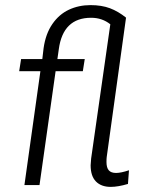

<svg xmlns="http://www.w3.org/2000/svg" viewBox="-20 -724 590 751"><path d="M334.5 -77.5Q334.5 -85 336.5 -104L411.5 -629Q379.5 -654.5 336.5 -654.5Q226.5 -654.5 210 -531.5L204.5 -493H311.5L304 -445.5H197.5L134.5 0H75.5L138 -445.5H55L62.5 -493H145.5L150.5 -535.5Q158.5 -592 184.8 -630Q211 -668 249.5 -686Q288 -704 334 -704Q377.5 -704 410 -691.8Q442.5 -679.5 473 -655L397.5 -110.5Q396.5 -103.5 396.5 -90.5Q396.5 -68 405.5 -57.8Q414.5 -47.5 434 -47.5Q453 -47.5 484.5 -58L480.5 -4.5Q441.5 7 413 7Q376 7 355.2 -14.2Q334.5 -35.5 334.5 -77.5Z"/></svg>

Font: HK Grotesk Light
Style: Italic
Weight: 300
Italic angle: -16°
Designer: Alfredo Marco Pradil
Foundry: Hanken Design Co.
Version: Version 3.001